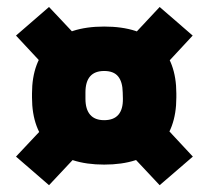

<svg xmlns="http://www.w3.org/2000/svg" viewBox="-20 -586 613 564"><path d="M286 -102.5Q182 -102.5 128 -153.8Q74 -205 74 -299.5V-311.5Q74 -405.5 128 -456.8Q182 -508 286 -508Q390.5 -508 444.2 -456.8Q498 -405.5 498 -311.5V-299.5Q498 -205 444.2 -153.8Q390.5 -102.5 286 -102.5ZM286 -233Q314 -233 327.8 -249Q341.5 -265 341 -296L340.5 -314.5Q340 -345.5 327 -361.5Q314 -377.5 286 -377.5Q258.5 -377.5 244.8 -361.8Q231 -346 231 -314.5V-296Q231 -265 244.8 -249Q258.5 -233 286 -233ZM438 -242.5 546.5 -126 449 -42 342.5 -155.5ZM230.5 -155.5 124 -42 27 -126 137.5 -243.5ZM128.5 -372.5 27 -481.5 124 -565.5 228 -455ZM342.5 -451.5 449 -565.5 546 -481.5 436 -363Z"/></svg>

Font: Anek Gujarati ExtraBold
Style: Regular
Weight: 800
Version: Version 1.003